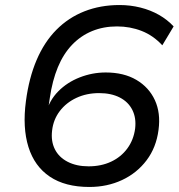

<svg xmlns="http://www.w3.org/2000/svg" viewBox="-20 -734 711 763"><path d="M335 9Q239 9 178 -32Q117 -73 93 -150Q69 -227 83 -332Q95 -424 125.5 -495.5Q156 -567 204 -615.5Q252 -664 315.5 -689Q379 -714 455 -714Q498 -714 538 -704Q578 -694 611.5 -675Q645 -656 670 -629L625 -554Q589 -593 543 -611Q497 -629 445 -629Q391 -629 346 -610.5Q301 -592 266.5 -556Q232 -520 210 -467Q188 -414 178 -345L169 -285H163Q176 -335 211.5 -371Q247 -407 297 -426.5Q347 -446 400 -446Q472 -446 522 -416.5Q572 -387 595.5 -336Q619 -285 610 -218Q601 -148 562.5 -97Q524 -46 465 -18.5Q406 9 335 9ZM332 -73Q382 -73 421.5 -91.5Q461 -110 486 -144Q511 -178 517 -223Q522 -265 506 -297Q490 -329 456 -346.5Q422 -364 374 -364Q324 -364 283.5 -345Q243 -326 217.5 -292.5Q192 -259 187 -215Q182 -173 198 -141Q214 -109 249 -91Q284 -73 332 -73Z"/></svg>

Font: Nunito Sans 10pt SemiExpanded Medium
Style: Italic
Weight: 500
Width: 6
Italic angle: -9°
Designer: Vernon Adams
Foundry: Vernon Adams
Version: Version 3.101;gftools[0.9.27]